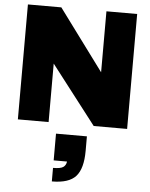

<svg xmlns="http://www.w3.org/2000/svg" viewBox="-65 -741 895 1145"><g transform="rotate(5 382.0 -168.5)"><path d="M55 0V-688H255L525 -323V-688H709V0H509L239 -350V0ZM289 351V270Q333 270 349.5 259Q366 248 369 225H289V65H474V152Q474 258 432.5 304.5Q391 351 289 351Z"/></g></svg>

Font: Paytone One
Style: Regular
Weight: 400
Designer: Vernon Adams
Foundry: Vernon Adams
Version: Version 1.002; ttfautohint (v1.8.4.7-5d5b);gftools[0.9.23]